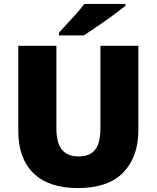

<svg xmlns="http://www.w3.org/2000/svg" viewBox="-20 -947 797 977"><path d="M684 -284Q684 -149 607.5 -69.5Q531 10 376 10Q228 10 150.5 -65.5Q73 -141 73 -280V-714H267V-295Q267 -219 295.5 -185Q324 -151 379 -151Q438 -151 464.5 -185.5Q491 -220 491 -296V-714H684ZM618 -917Q600 -903 573 -882.5Q546 -862 515 -840.5Q484 -819 455.5 -799.5Q427 -780 407 -767H280V-781Q297 -800 321 -825.5Q345 -851 369 -878Q393 -905 409 -927H618Z"/></svg>

Font: Noto Sans Telugu Black
Style: Regular
Weight: 900
Designer: Jelle Bosma - Monotype Design Team
Foundry: Monotype Imaging Inc.
Version: Version 2.005; ttfautohint (v1.8.4.7-5d5b)